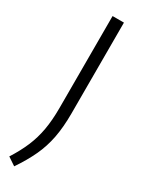

<svg xmlns="http://www.w3.org/2000/svg" viewBox="-222 -569 620 827"><g transform="rotate(30 87.5 -156.0)"><path d="M24 231 -15.5 204.5Q14 158.5 32.2 115.5Q50.5 72.5 59 24.8Q67.5 -23 67.5 -84V-541.5H124V-89.5Q124 -22 113.8 31.2Q103.5 84.5 81.2 132Q59 179.5 24 231Z"/></g></svg>

Font: Encode Sans Cnd Lt
Style: Regular
Weight: 300
Width: 3
Designer: Multiple Designers
Foundry: Impallari Type
Version: Version 3.002; ttfautohint (v1.8.3) -l 8 -r 50 -G 200 -x 14 